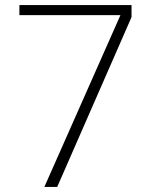

<svg xmlns="http://www.w3.org/2000/svg" viewBox="-20 -742 598 762"><path d="M207 0 502 -674V-722H57V-682H458L156 0Z"/></svg>

Font: Perun ExtraLight
Style: Regular
Weight: 200
Foundry: Copyright (c) Stefan Peev, Context Ltd, 2016
Version: Version 1.089